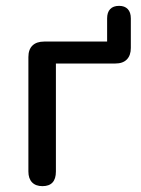

<svg xmlns="http://www.w3.org/2000/svg" viewBox="-20 -629 481 656"><path d="M77 -43V-434Q77 -460 91 -473.5Q105 -487 131 -487H346V-566Q346 -587 356.5 -598Q367 -609 387 -609Q406 -609 416.5 -598Q427 -587 427 -566V-465Q427 -440 413.5 -426Q400 -412 374 -412H171V-43Q171 7 125 7Q102 7 89.5 -6Q77 -19 77 -43Z"/></svg>

Font: SN Pro
Style: Regular
Weight: 400
Designer: Tobias Whetton
Foundry: Supernotes
Version: Version 1.003